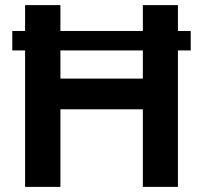

<svg xmlns="http://www.w3.org/2000/svg" viewBox="-20 -730 793 750"><path d="M28 -533V-609H725V-533ZM675 -710V0H538V-303H216V0H78V-710H216V-423H538V-710Z"/></svg>

Font: Raleway Thin
Style: Bold
Weight: 700
Version: Version 4.026